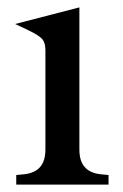

<svg xmlns="http://www.w3.org/2000/svg" viewBox="-20 -500 334 520"><path d="M21 -435 195 -480V-95Q195 -64 209.5 -47.5Q224 -31 253 -28L274 -26V0H24V-26L45 -28Q74 -31 88.5 -47.5Q103 -64 103 -95V-364Q103 -384 94.5 -394Q86 -404 57 -418Z"/></svg>

Font: Redaction
Style: Regular
Weight: 400
Designer: Jeremy Mickel / Forest Young
Foundry: MCKL
Version: Version 2.001; Redaction